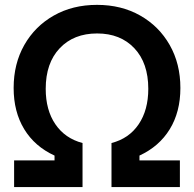

<svg xmlns="http://www.w3.org/2000/svg" viewBox="-20 -757 785 777"><path d="M37.1 0V-107.9H200.7V-127.4Q120.6 -164.1 77.9 -234.4Q35.2 -304.7 35.2 -400.9Q35.2 -499 78.4 -575Q121.6 -650.9 197.8 -694.1Q273.9 -737.3 372.6 -737.3Q471.2 -737.3 547.4 -694.1Q623.5 -650.9 666.7 -575Q710 -499 710 -400.9Q710 -304.2 667 -234.1Q624 -164.1 544.4 -127.4V-107.9H708V0H431.2V-178.2Q502 -196.3 541 -253.9Q580.1 -311.5 580.1 -397.5Q580.1 -502 523.7 -561.8Q467.3 -621.6 373 -621.6Q278.3 -621.6 221.7 -561.8Q165 -502 165 -397.5Q165 -311.5 204.1 -254.2Q243.2 -196.8 314 -178.2V0Z"/></svg>

Font: Inter Display SemiBold
Style: Regular
Weight: 600
Designer: Rasmus Andersson
Foundry: rsms
Version: Version 4.001;git-9221beed3